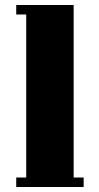

<svg xmlns="http://www.w3.org/2000/svg" viewBox="-20 -749 395 769"><path d="M45 -729H275V-38H315V0H45V-38H85V-691H45Z"/></svg>

Font: Unlock
Style: Regular
Weight: 400
Designer: Eduardo Rodriguez Tunni
Foundry: Eduardo Rodriguez Tunni
Version: Version 1.003; ttfautohint (v1.8.4.7-5d5b);gftools[0.9.23]